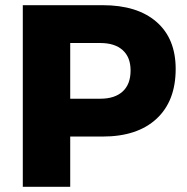

<svg xmlns="http://www.w3.org/2000/svg" viewBox="-20 -721 720 741"><path d="M658 -455Q658 -331 584 -262.5Q510 -194 376 -194H251V0H68V-701H376Q510 -701 584 -636.5Q658 -572 658 -455ZM484 -449Q484 -500 453.5 -527.5Q423 -555 367 -555H251V-340H367Q423 -340 453.5 -368Q484 -396 484 -449Z"/></svg>

Font: Montserrat V1
Style: Bold
Weight: 700
Designer: Julieta Ulanovsky
Foundry: Julieta Ulanovsky
Version: Version 6.001